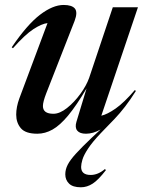

<svg xmlns="http://www.w3.org/2000/svg" viewBox="-20 -542 597 794"><path d="M542 -166Q519.5 -130 497.5 -101.5Q475.5 -73 454 -50.5L397 8.5Q361.5 46 344 72.8Q326.5 99.5 321 117.8Q315.5 136 315.5 148.5Q315.5 181.5 355 181.5Q385.5 181.5 414 157L418 161.5Q387 202 363.5 217.2Q340 232.5 314.5 232.5Q281 232.5 265.5 217.2Q250 202 250 179Q250 158.5 260.2 138.8Q270.5 119 294.5 92.8Q318.5 66.5 359.5 27.5L396 -6.5Q365 11 335.5 11Q310 11 299.5 -1.8Q289 -14.5 296 -38L338 -176.5Q296 -105.5 262 -64.5Q228 -23.5 197.2 -6.2Q166.5 11 134.5 11Q85.5 11 66.2 -11.8Q47 -34.5 47 -68Q47 -99.5 60 -135L176.5 -446.5Q153 -444 118.2 -421.5Q83.5 -399 33.5 -342.5L28.5 -346.5Q92 -440 145.2 -480.8Q198.5 -521.5 243 -521.5Q277.5 -521.5 289.8 -506.5Q302 -491.5 288.5 -455.5L171 -155.5Q157.5 -120.5 157.5 -103.5Q157.5 -71.5 201 -71.5Q227 -71.5 257 -95.2Q287 -119 312 -153.2Q337 -187.5 348.5 -219.5L446.5 -512H550.5L399 -63.5Q423.5 -69 458.2 -93.2Q493 -117.5 537.5 -169.5Z"/></svg>

Font: Newsreader 72pt Medium
Style: Italic
Weight: 500
Italic angle: -17°
Designer: Hugues Gentile
Foundry: Production Type
Version: Version 1.003; ttfautohint (v1.8.3)